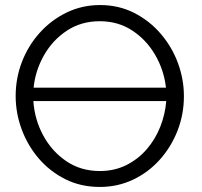

<svg xmlns="http://www.w3.org/2000/svg" viewBox="-20 -735 799 760"><path d="M375 5Q300 5 239 -25.5Q178 -56 134 -107Q90 -158 66 -222.5Q42 -287 42 -355Q42 -426 67 -490.5Q92 -555 137.5 -605.5Q183 -656 244 -685.5Q305 -715 376 -715Q450 -715 511 -684Q572 -653 616.5 -601Q661 -549 684.5 -485Q708 -421 708 -354Q708 -283 683 -218.5Q658 -154 613 -103.5Q568 -53 507 -24Q446 5 375 5ZM375 -651Q301 -651 244.5 -613.5Q188 -576 154 -516Q120 -456 113 -388H637Q629 -458 594 -518Q559 -578 503 -614.5Q447 -651 375 -651ZM375 -58Q433 -58 480 -81.5Q527 -105 561 -144.5Q595 -184 614.5 -233.5Q634 -283 638 -335H112Q117 -262 151 -199Q185 -136 242.5 -97Q300 -58 375 -58Z"/></svg>

Font: Raleway
Style: Regular
Weight: 400
Designer: Matt McInerney, Pablo Impallari, Rodrigo Fuenzalida
Foundry: Matt McInerney, Pablo Impallari, Rodrigo Fuenzalida
Version: Version 4.101;RELEASE